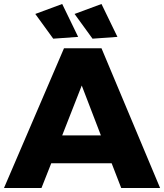

<svg xmlns="http://www.w3.org/2000/svg" viewBox="-25 -943 823 963"><path d="M778 0H583L535 -124H232L183 0H-5L296 -701H484ZM242 -749 152 -873 287 -923 367 -758ZM481 -264 385 -514 287 -264ZM439 -749 349 -873 484 -923 564 -758Z"/></svg>

Font: Argentum Novus
Style: Bold
Weight: 700
Designer: Julieta Ulanovsky (font) & Cristiano Sobral (main changes)
Foundry: Julieta Ulanovsky (font) & Cristiano Sobral (main changes)
Version: Version 3.00;November 27, 2020;FontCreator 13.0.0.2655 64-bi